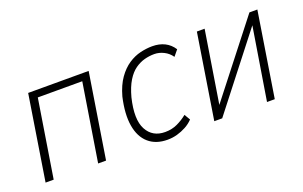

<svg xmlns="http://www.w3.org/2000/svg" viewBox="-67 -770 1651 1047"><g transform="rotate(-20 758.5 -246.0)"><path d="M55 0 133 -492H484L406 0H360L432 -451H174L102 0Z M761 8Q694 8 652 -28.5Q610 -65 598.5 -133.5Q587 -202 609 -298Q626 -359 654 -398.5Q682 -438 716 -460.5Q750 -483 786 -491.5Q822 -500 855 -500Q896 -500 927 -484.5Q958 -469 978 -438L950 -404Q933 -429 906 -442.5Q879 -456 851 -456Q822 -456 794 -448.5Q766 -441 739.5 -422.5Q713 -404 691 -368.5Q669 -333 654 -277Q625 -157 657.5 -96.5Q690 -36 763 -36Q802 -36 834 -51Q866 -66 893 -88L913 -54Q894 -34 869 -20.5Q844 -7 817 0.5Q790 8 761 8Z M1034 0 1112 -492H1157L1089 -66H1084L1417 -492H1463L1385 0H1340L1409 -427H1413L1080 0Z"/></g></svg>

Font: Nunito Sans 7pt Condensed ExtraLight
Style: Italic
Weight: 250
Width: 3
Italic angle: -9°
Designer: Vernon Adams
Foundry: Vernon Adams
Version: Version 3.101;gftools[0.9.27]